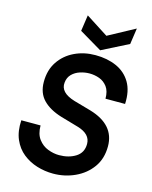

<svg xmlns="http://www.w3.org/2000/svg" viewBox="-135 -1009 877 1108"><g transform="rotate(15 303.5 -455.0)"><path d="M291 12Q241 12 194 -2.5Q147 -17 109.5 -47Q72 -77 51.5 -124.5Q31 -172 35 -238H150Q150 -187 173 -156.5Q196 -126 230 -113Q264 -100 297 -100Q355 -100 396 -126Q437 -152 437 -204Q437 -263 360 -286L253 -317Q181 -339 142 -379.5Q103 -420 103 -486Q103 -557 137 -607.5Q171 -658 227.5 -685Q284 -712 352 -712Q423 -712 478 -687.5Q533 -663 563 -612.5Q593 -562 589 -484H472Q472 -529 453 -554.5Q434 -580 405.5 -590.5Q377 -601 346 -601Q318 -601 290 -592Q262 -583 242.5 -563.5Q223 -544 220 -513Q213 -452 303 -425L405 -396Q557 -351 557 -222Q557 -148 519.5 -96Q482 -44 421 -16Q360 12 291 12ZM370 -746 235 -826 249 -922 383 -836 542 -922 528 -826Z"/></g></svg>

Font: Host Grotesk
Style: Bold Italic
Weight: 700
Italic angle: -8°
Designer: Doğukan Karapınar
Foundry: Element Type
Version: Version 1.003; ttfautohint (v1.8.4.7-5d5b)